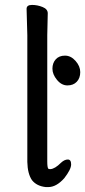

<svg xmlns="http://www.w3.org/2000/svg" viewBox="-20 -733 346 780"><path d="M306 -440Q306 -416 292 -401Q278 -386 254 -386Q230 -386 211.5 -408.5Q193 -431 193 -454Q193 -477 206.5 -492Q220 -507 244 -507Q268 -507 287 -485.5Q306 -464 306 -440ZM176 -48Q177 -46 183 -46H185Q203 -47 228 -72Q242 -85 255.5 -85Q269 -85 269 -65Q269 -45 241 -9Q209 27 176 27H166Q129 23 110 -1Q92 -27 91 -75V-590L88 -697Q88 -713 110 -713Q132 -713 153 -704.5Q174 -696 174 -679L172 -590V-78Q172 -53 176 -48Z"/></svg>

Font: LXGW WenKai Lite
Style: Bold
Weight: 700
Designer: LXGW / Fontworks Inc.
Foundry: LXGW / Fontworks Inc.
Version: Version 1.330;April 28, 2024